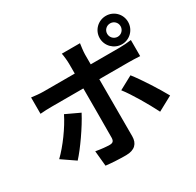

<svg xmlns="http://www.w3.org/2000/svg" viewBox="-191 -1080 1382 1354"><g transform="rotate(-30 500.0 -403.5)"><path d="M830 -804C860 -804 884 -780 884 -750C884 -720 860 -695 830 -695C799 -695 775 -720 775 -750C775 -780 799 -804 830 -804ZM830 -634C894 -634 945 -686 945 -750C945 -814 894 -865 830 -865C766 -865 714 -814 714 -750C714 -686 766 -634 830 -634ZM228 -412C187 -328 107 -218 40 -154L148 -80C203 -139 295 -270 341 -359ZM801 -501C828 -501 867 -500 898 -498V-629C872 -625 828 -622 800 -622H567V-702C567 -727 574 -775 576 -789H428C432 -772 437 -728 437 -702V-622H183C152 -622 116 -626 86 -630V-497C114 -500 153 -501 183 -501H437V-500C437 -453 437 -136 436 -99C435 -73 425 -63 399 -63C375 -63 331 -67 288 -75L300 49C351 55 409 58 463 58C534 58 567 22 567 -36V-501ZM662 -356C710 -295 781 -174 824 -88L942 -152C902 -225 822 -351 771 -415Z"/></g></svg>

Font: Noto Sans CJK KR Bold
Style: Regular
Weight: 700
Designer: Ryoko NISHIZUKA (kana & ideographs); Paul D. Hunt (Latin, Greek & Cyrillic); Wenlong ZHANG (bopomofo); Sandoll Communica
Foundry: Adobe Systems Incorporated
Version: Version 1.004;PS 1.004;hotconv 1.0.82;makeotf.lib2.5.63406